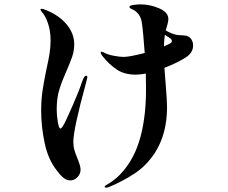

<svg xmlns="http://www.w3.org/2000/svg" viewBox="-20 -809 1040 877"><path d="M862 -601Q862 -570 832 -549Q795 -524 731 -499L737 -422Q743 -348 743 -319Q743 -197 687 -110Q648 -51 592.5 -15Q537 21 476 46Q470 48 465 48Q458 48 458 44Q458 40 469 34Q531 0 576.5 -75Q622 -150 638 -265Q647 -327 647 -402L646 -473Q619 -468 600 -468Q548 -468 512.5 -492Q477 -516 448 -553Q440 -562 440 -569Q440 -573 444 -573Q446 -573 453 -570Q470 -560 498.5 -554.5Q527 -549 545 -549Q571 -549 641 -567Q634 -665 628 -704Q625 -728 613 -743.5Q601 -759 587 -765Q571 -772 571 -777Q571 -784 589 -786.5Q607 -789 623 -789Q665 -789 707 -771Q749 -753 749 -722Q749 -712 745 -698Q741 -684 739 -677L737 -670Q766 -653 791 -649Q800 -648 815.5 -647.5Q831 -647 841.5 -641.5Q852 -636 858 -622Q862 -614 862 -601ZM379 -456Q379 -455 373 -431Q315 -219 315 -162Q315 -140 320 -123Q325 -106 335 -82Q348 -50 348 -35Q348 -14 333.5 0.5Q319 15 302 15Q284 15 269 2.5Q254 -10 239 -31Q200 -80 184 -155.5Q168 -231 168 -304Q168 -352 174 -393Q180 -434 192 -492Q202 -536 206.5 -565.5Q211 -595 211 -624Q211 -669 199 -703Q187 -737 173 -752Q165 -762 165 -764Q165 -769 170 -769Q176 -769 190 -763Q250 -739 284.5 -697.5Q319 -656 319 -607Q319 -578 310.5 -552.5Q302 -527 285 -488Q263 -439 251 -400Q239 -361 239 -310Q239 -283 244 -252.5Q249 -222 256 -222Q260 -222 265 -229.5Q270 -237 275 -246Q288 -273 314 -332Q340 -391 355 -436Q361 -452 365 -457.5Q369 -463 374 -463Q379 -463 379 -456ZM765 -621Q765 -630 753 -637L733 -650Q729 -620 729 -599V-597Q753 -608 761 -613Q765 -616 765 -621Z"/></svg>

Font: Shippori Mincho
Style: Bold
Weight: 700
Designer: FONTDASU
Foundry: FONTDASU / Google Inc. / but / Adobe
Version: Version 3.110; ttfautohint (v1.8.3)